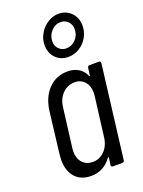

<svg xmlns="http://www.w3.org/2000/svg" viewBox="-151 -865 701 942"><g transform="rotate(-20 199.5 -393.5)"><path d="M335 -506H384Q393 -506 393 -496L333 -10Q331 0 322 0H273Q268 0 265.5 -3Q263 -6 264 -10L269 -47Q269 -50 267 -50.5Q265 -51 264 -48Q244 -20 217 -6Q190 8 159 8Q104 8 74.5 -25.5Q45 -59 45 -116Q45 -125 47 -145L73 -361Q82 -431 122 -472.5Q162 -514 223 -514Q254 -514 278 -500Q302 -486 314 -458Q315 -455 317 -455.5Q319 -456 319 -459L324 -496Q326 -506 335 -506ZM281 -150 307 -356Q308 -362 308 -372Q308 -408 288.5 -430Q269 -452 237 -452Q200 -452 173.5 -425.5Q147 -399 142 -356L116 -150Q115 -144 115 -134Q115 -98 135 -76Q155 -54 188 -54Q225 -54 250.5 -80.5Q276 -107 281 -150ZM161 -673Q161 -705 177.5 -733Q194 -761 221 -778Q248 -795 278 -795Q317 -795 343 -768Q369 -741 369 -701Q369 -668 353 -640Q337 -612 310 -595.5Q283 -579 252 -579Q212 -579 186.5 -605.5Q161 -632 161 -673ZM327 -697Q327 -721 311.5 -737Q296 -753 273 -753Q245 -753 224 -730.5Q203 -708 203 -677Q203 -653 218.5 -637.5Q234 -622 257 -622Q285 -622 306 -644Q327 -666 327 -697Z"/></g></svg>

Font: Barlow Condensed
Style: Italic
Weight: 400
Width: 3
Italic angle: -7°
Designer: Jeremy Tribby
Foundry: Tribby Type
Version: Version 1.408